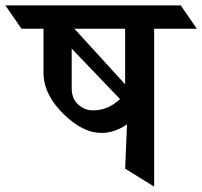

<svg xmlns="http://www.w3.org/2000/svg" viewBox="-97 -695 753 715"><path d="M477 -588V0L369 -67L376 -232Q330 -200 280 -200Q212 -200 141 -269Q70 -338 65 -414V-588H-17L-77 -675H576L636 -588ZM250 -284Q305 -284 350 -326L170 -514V-366Q170 -328 194 -306Q218 -284 250 -284ZM369 -588H180L369 -381Z"/></svg>

Font: Halant SemiBold
Style: Regular
Weight: 600
Designer: Hitesh Malaviya (Devanagari), Satya Rajpurohit (Latin)
Foundry: Indian Type Foundry
Version: Version 1.101;PS 1.0;hotconv 1.0.78;makeotf.lib2.5.61930; tt